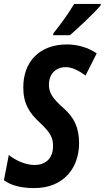

<svg xmlns="http://www.w3.org/2000/svg" viewBox="-41 -951 535 981"><path d="M232 -781 230 -771H316C349 -798 444 -888 473 -923L474 -931H338C309 -883 273 -832 232 -781ZM134 10C286 10 363 -95 363 -219C363 -298 339 -350 282 -400C227 -449 209 -477 209 -518C209 -577 248 -608 295 -608C325 -608 360 -592 396 -565L453 -678C412 -708 353 -724 302 -724C156 -724 78 -631 78 -505C78 -423 107 -375 165 -322C218 -272 230 -246 230 -205C230 -136 186 -108 135 -108C89 -108 38 -132 4 -159L-21 -30C18 -2 69 10 134 10Z"/></svg>

Font: Noto Sans ExtraCondensed
Style: Bold Italic
Weight: 700
Width: 2
Italic angle: -12°
Designer: Monotype Design Team
Foundry: Monotype Imaging Inc.
Version: Version 2.013